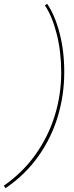

<svg xmlns="http://www.w3.org/2000/svg" viewBox="-105 -816 390 1010"><path d="M143 -796Q183 -738 208 -643.5Q233 -549 233 -437Q233 -316 199 -203Q165 -90 96 7Q27 104 -76 174L-85 161Q14 92 81 -2Q148 -96 182.5 -206Q217 -316 217 -435Q217 -543 193.5 -636.5Q170 -730 131 -788Z"/></svg>

Font: Prodigy Sans Thin
Style: Italic
Weight: 100
Italic angle: -13°
Designer: Wei Huang
Foundry: Wei Huang
Version: Version 1.003; ttfautohint (v1.8.3)